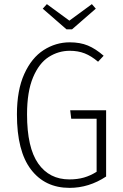

<svg xmlns="http://www.w3.org/2000/svg" viewBox="-20 -899 595 930"><path d="M482 -629 455 -600Q422 -628 390 -640.5Q358 -653 318 -653Q263 -653 216 -623Q169 -593 140 -524Q111 -455 111 -345Q111 -184 165 -107Q219 -30 316 -30Q355 -30 386.5 -39Q418 -48 448 -67V-324H325L320 -365H494V-44Q411 11 317 11Q198 11 130 -78Q62 -167 62 -345Q62 -462 97.5 -540.5Q133 -619 191.5 -656.5Q250 -694 318 -694Q368 -694 405.5 -678.5Q443 -663 482 -629ZM425 -879 444 -857 329 -757H302L187 -857L207 -879L316 -799Z"/></svg>

Font: Fira Sans Condensed ExtraLight
Style: Regular
Weight: 275
Width: 3
Designer: Carrois Corporate & Edenspiekermann AG
Foundry: Carrois Corporate GbR & Edenspiekermann AG
Version: Version 4.203